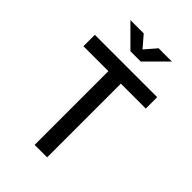

<svg xmlns="http://www.w3.org/2000/svg" viewBox="-260 -1002 1106 1106"><g transform="rotate(45 293.0 -449.0)"><path d="M242.2 0V-600.6H39.1V-693.4H546.9V-600.6H343.8V0ZM251 -771.5 124 -898.4H232.4L293 -828.1L353.5 -898.4H461.9L335 -771.5Z"/></g></svg>

Font: CaskaydiaMono NF
Style: Regular
Weight: 400
Designer: Aaron Bell
Foundry: Saja Typeworks
Version: Version 2111.001; ttfautohint (v1.8.4);Nerd Fonts 3.1.1